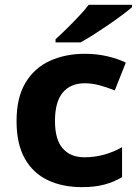

<svg xmlns="http://www.w3.org/2000/svg" viewBox="-20 -768 572 798"><path d="M320.8 9.8Q239.7 9.8 178.5 -19.3Q117.2 -48.3 83 -109.1Q48.8 -169.9 48.8 -264.6Q48.8 -362.3 85.9 -424.1Q123 -485.8 187.3 -515.1Q251.5 -544.4 332.5 -544.4Q381.3 -544.4 425 -534.4Q468.8 -524.4 502.9 -507.8L457 -392.1Q425.8 -404.8 394.3 -413.3Q362.8 -421.9 332 -421.9Q272.9 -421.9 240.7 -383.1Q208.5 -344.2 208.5 -265.6Q208.5 -187.5 241 -150.9Q273.4 -114.3 330.6 -114.3Q374 -114.3 413.6 -125.5Q453.1 -136.7 487.3 -156.2V-31.7Q455.1 -12.2 415 -1.2Q375 9.8 320.8 9.8ZM528.8 -748V-738.3Q513.2 -724.6 487.1 -705.1Q460.9 -685.5 429.9 -664.3Q398.9 -643.1 368.7 -623.8Q338.4 -604.5 314.5 -591.8H210.9V-605Q231 -623 256.6 -648.2Q282.2 -673.3 307.1 -699.7Q332 -726.1 348.6 -748Z"/></svg>

Font: Lunasima
Style: Bold
Weight: 700
Designer: The DocRepair Project, Monotype Design Team
Foundry: Google
Version: Version 2.009